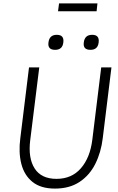

<svg xmlns="http://www.w3.org/2000/svg" viewBox="-20 -1095 691 1125"><path d="M326 -1075H551L546 -1029H320ZM264 -846Q269 -891 313 -891Q357 -891 351 -846Q346 -803 303 -803Q258 -803 264 -846ZM471 -846Q476 -891 520 -891Q564 -891 558 -846Q553 -803 510 -803Q465 -803 471 -846ZM99 -285 150 -700H210L157 -273Q144 -169 183 -108Q222 -47 311 -47Q400 -47 454 -109Q508 -171 521 -277L573 -700H633L582 -285Q572 -202 538.5 -135Q505 -68 446 -29Q387 10 302 10Q219 10 170.5 -29Q122 -68 105 -135Q88 -202 99 -285Z"/></svg>

Font: Haskoy Light
Style: Italic
Weight: 300
Designer: Ertekin Erdin
Foundry: Ertekin Erdin
Version: Version 2.000; ttfautohint (v1.8.4.7-5d5b)